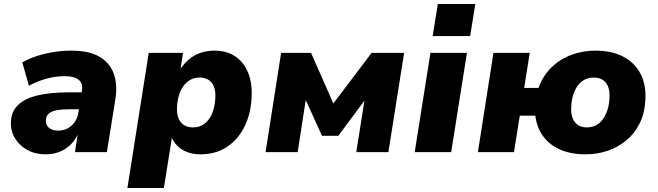

<svg xmlns="http://www.w3.org/2000/svg" viewBox="-20 -763 3301 963"><path d="M208 11Q156 11 116 -11.5Q76 -34 54 -71.5Q32 -109 35 -153Q37 -203 69.5 -235.5Q102 -268 166.5 -284Q231 -300 330 -300H405L392 -215H330Q290 -215 264 -210Q238 -205 224.5 -193Q211 -181 210 -160Q209 -136 225.5 -122Q242 -108 272 -108Q298 -108 319 -119Q340 -130 354.5 -150.5Q369 -171 373 -198L391 -307Q397 -344 375 -362.5Q353 -381 303 -381Q262 -381 217 -369.5Q172 -358 125 -333L92 -450Q125 -469 165 -482Q205 -495 249 -502Q293 -509 338 -509Q427 -509 479 -478.5Q531 -448 550.5 -393.5Q570 -339 559 -267L516 0H356L371 -97H374Q358 -60 332.5 -36Q307 -12 276 -0.5Q245 11 208 11Z M619 180 726 -498H898L885 -415H883Q904 -446 930.5 -467.5Q957 -489 989 -499Q1021 -509 1055 -509Q1118 -509 1161 -479.5Q1204 -450 1225 -397Q1246 -344 1242 -274Q1238 -192 1206 -127.5Q1174 -63 1118 -26Q1062 11 986 11Q932 11 894 -12.5Q856 -36 839 -78H843L802 180ZM948 -124Q982 -124 1006 -142.5Q1030 -161 1044 -194.5Q1058 -228 1060 -271Q1063 -320 1042.5 -347Q1022 -374 981 -374Q948 -374 923.5 -355.5Q899 -337 884.5 -304Q870 -271 868 -227Q865 -178 886 -151Q907 -124 948 -124Z M1312 0 1390 -498H1540L1652 -244L1844 -498H2007L1928 0H1767L1812 -284H1827L1677 -82H1595L1503 -284H1517L1473 0Z M2150 -582 2176 -743H2364L2338 -582ZM2060 0 2139 -498H2322L2243 0Z M2917 11Q2844 11 2790 -12.5Q2736 -36 2704 -80Q2672 -124 2665 -183H2587L2558 0H2377L2455 -498H2637L2609 -322H2681Q2703 -383 2745.5 -424.5Q2788 -466 2845 -487.5Q2902 -509 2967 -509Q3050 -509 3107.5 -478Q3165 -447 3193 -392Q3221 -337 3217 -264Q3214 -196 3188.5 -144.5Q3163 -93 3121 -58.5Q3079 -24 3027 -6.5Q2975 11 2917 11ZM2924 -124Q2958 -124 2982 -142.5Q3006 -161 3020.5 -194.5Q3035 -228 3037 -271Q3040 -320 3019.5 -347Q2999 -374 2957 -374Q2924 -374 2899.5 -355.5Q2875 -337 2861 -304Q2847 -271 2845 -227Q2842 -178 2863 -151Q2884 -124 2924 -124Z"/></svg>

Font: Nunito Sans 10pt Black
Style: Italic
Weight: 900
Italic angle: -9°
Designer: Vernon Adams
Foundry: Vernon Adams
Version: Version 3.101;gftools[0.9.27]